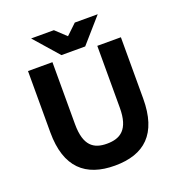

<svg xmlns="http://www.w3.org/2000/svg" viewBox="-146 -943 1008 1078"><g transform="rotate(-20 357.5 -404.0)"><path d="M358 12C534 12 635 -77 635 -288V-654H494V-284C494 -154 438 -119 358 -119C280 -119 226 -153 226 -284V-654H80V-288C80 -77 184 12 358 12ZM358 -761 295 -820H159L287 -674H429L557 -820H420Z"/></g></svg>

Font: Falling Sky
Style: Bd+
Weight: 400
Designer: Paul D. Hunt
Foundry: Adobe Systems Incorporated
Version: Version 1.02